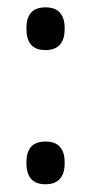

<svg xmlns="http://www.w3.org/2000/svg" viewBox="-20 -478 240 508"><path d="M100.5 9.5Q74.5 9.5 62.2 -4.8Q50 -19 50 -45V-50Q50 -75.5 62.2 -89.5Q74.5 -103.5 100.5 -103.5Q126 -103.5 138.5 -89.5Q151 -75.5 151 -50V-45Q151 -19 138.5 -4.8Q126 9.5 100.5 9.5ZM100.5 -345.5Q74.5 -345.5 62.2 -359.8Q50 -374 50 -400V-405Q50 -430.5 62.2 -444.5Q74.5 -458.5 100.5 -458.5Q126 -458.5 138.5 -444.5Q151 -430.5 151 -405V-400Q151 -374 138.5 -359.8Q126 -345.5 100.5 -345.5Z"/></svg>

Font: Anek Gurmukhi
Style: Regular
Weight: 400
Designer: Sarang Kulkarni (Gurmukhi), Yesha Goshar (Latin)
Foundry: Ek Type
Version: Version 1.003